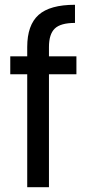

<svg xmlns="http://www.w3.org/2000/svg" viewBox="-20 -784 369 804"><path d="M300 -473H185V0H94V-473H23V-548H94V-587Q94 -679 141.5 -721.5Q189 -764 294 -764V-688Q234 -688 209.5 -664.5Q185 -641 185 -587V-548H300Z"/></svg>

Font: MSTAGE
Style: Regular
Weight: 400
Designer: Ninad Kale (Devanagari), Jonny Pinhorn (Latin)
Foundry: Indian Type Foundry
Version: 4.004